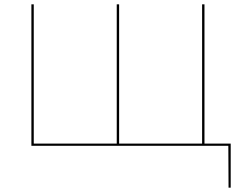

<svg xmlns="http://www.w3.org/2000/svg" viewBox="-20 -678 1132 893"><path d="M1053 195H1043L1042 0H126V-658H137V-10H523V-658H534V-10H920V-658H931V-10H1053Z"/></svg>

Font: Ysabeau Infant Hairline
Style: Regular
Weight: 100
Designer: Christian Thalmann (Catharsis Fonts)
Version: Version 0.003